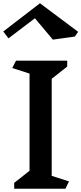

<svg xmlns="http://www.w3.org/2000/svg" viewBox="-29 -1158 499 1177"><path d="M372 -1H58V-37L152 -111V-707L46 -741L69 -786H383V-750L288 -675V-80L394 -46ZM430 -934 295 -915 185 -1046 23 -923 -9 -965 216 -1138 450 -963Z"/></svg>

Font: Inknut Antiqua Medium
Style: Regular
Weight: 500
Designer: Claus Eggers Sørensen
Foundry: Claus Eggers Sørensen
Version: Version 1.003; ttfautohint (v1.8.2) -l 8 -r 50 -G 200 -x 14 